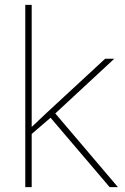

<svg xmlns="http://www.w3.org/2000/svg" viewBox="-20 -770 513 790"><path d="M188 -285.6 187 -284.7 110.4 -218.8V0H84V-750H110.4V-247.6L172.4 -306.2L412.6 -528.3H450.2L207.5 -303.2L465.3 0H431.2Z"/></svg>

Font: TypoPRO Roboto
Style: Regular
Weight: 250
Designer: Google
Version: Version 2.136; 2016